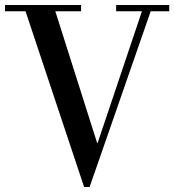

<svg xmlns="http://www.w3.org/2000/svg" viewBox="-24 -735 696 767"><path d="M312 12 78 -690H-4V-715H300V-690H197L364 -164H366L543 -690H440V-715H652V-690H578L334 12Z"/></svg>

Font: Justus
Style: Oldstyle
Weight: 500
Version: Version 001.000